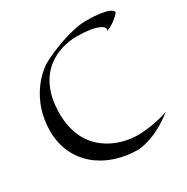

<svg xmlns="http://www.w3.org/2000/svg" viewBox="-164 -856 981 1007"><g transform="rotate(-30 326.0 -352.5)"><path d="M644 -671C654 -683 628 -714 489 -714C396 -714 258 -656 206 -627C153 -598 37 -491 37 -306C37 -107 197 9 389 9C389 9 489 9 614 -92C528 -58 425 -58 425 -58C322 -58 126 -116 126 -361C126 -606 295 -667 405 -667C530 -667 577 -635 559 -611C615 -633 644 -671 644 -671Z"/></g></svg>

Font: Quintessential
Style: Regular
Weight: 400
Designer: Astigmatic (AOETI)
Foundry: Astigmatic (AOETI)
Version: Version 1.000